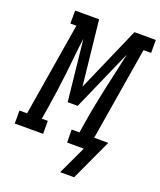

<svg xmlns="http://www.w3.org/2000/svg" viewBox="-210 -836 929 1113"><g transform="rotate(20 254.5 -280.0)"><path d="M383 175H297L379 0H276L275 -80H323L334 -147Q343 -203 354 -259.5Q365 -316 377.5 -372.5Q390 -429 402.5 -485Q415 -541 427 -598L261 -221H199L159 -598Q151 -541 145.5 -485Q140 -429 133.5 -372.5Q127 -316 119 -259.5Q111 -203 102 -147L91 -80H128V0H-47V-80H0L95 -655H58V-735H206L249 -335L424 -735H556V-655H509L414 -80H501Z"/></g></svg>

Font: Iosevka Curly Slab Medium
Style: Italic
Weight: 500
Italic angle: -9°
Monospace: yes
Designer: Belleve Invis
Foundry: Belleve Invis
Version: Version 22.1.2; ttfautohint (v1.8.4)